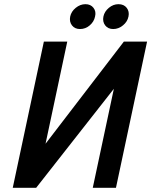

<svg xmlns="http://www.w3.org/2000/svg" viewBox="-20 -899 724 919"><path d="M389 -879Q364 -879 342.5 -861.5Q321 -844 316 -820Q311 -795 324.5 -777.5Q338 -760 363 -760Q389 -760 409.5 -777.5Q430 -795 435 -820Q441 -844 427.5 -861.5Q414 -879 389 -879ZM547 -879Q522 -879 501 -861.5Q480 -844 475 -820Q470 -795 483.5 -777.5Q497 -760 522 -760Q547 -760 568.5 -777.5Q590 -795 595 -820Q600 -844 586.5 -861.5Q573 -879 547 -879ZM190 -700 41 0H153L525 -474L424 0H535L684 -700H573L198 -211L302 -700Z"/></svg>

Font: Advent Pro
Style: Italic
Weight: 400
Italic angle: -12°
Designer: VivaRado, Andreas Kalpakidis
Foundry: VivaRado, Andreas Kalpakidis
Version: Version 3.000